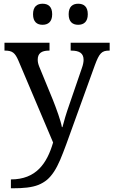

<svg xmlns="http://www.w3.org/2000/svg" viewBox="-20 -764 605 1024"><path d="M564.9 -536.1H356.9V-494.1H359.9C404.3 -494.1 425.8 -479.5 425.8 -444.8C425.8 -433.6 422.9 -418 417 -401.9L350.1 -207C333 -158.7 320.3 -115.2 313 -85.9H310.1C304.7 -119.1 279.8 -186.5 262.2 -231L189 -409.2C183.1 -424.3 181.2 -434.6 181.2 -445.8C181.2 -479 200.7 -494.1 241.2 -494.1H244.1V-536.1H3.9V-494.1H6.8C45.9 -494.1 60.1 -482.4 78.1 -440.9L263.2 -3.9C230.5 107.9 172.4 192.9 38.1 192.9V240.2H46.9C106 240.2 149.9 235.8 184.6 222.2C201.7 215.3 217.3 206.1 231 194.8C257.8 171.9 279.8 137.7 300.8 88.9C311 64.5 322.3 36.1 334 3.9L485.8 -416C509.8 -481 522.9 -494.1 562 -494.1H564.9ZM156.2 -688C156.2 -647 177.7 -631.8 207 -631.8C236.3 -631.8 258.3 -647.5 258.3 -688C258.3 -729 236.8 -744.1 207 -744.1C178.2 -744.1 156.2 -729.5 156.2 -688ZM346.2 -688C346.2 -647 367.7 -631.8 397 -631.8C426.3 -631.8 448.2 -647.5 448.2 -688C448.2 -729 426.8 -744.1 397 -744.1C368.2 -744.1 346.2 -729.5 346.2 -688Z"/></svg>

Font: The Erased English
Style: Regular
Weight: 400
Designer: Monotype Design team + ligartures altered by 180 Amsterdam
Foundry: Monotype Imaging Inc.
Version: Version 1.030;Glyphs 3.1.2 (3151)